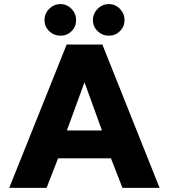

<svg xmlns="http://www.w3.org/2000/svg" viewBox="-20 -916 823 936"><path d="M197 -818Q197 -850 220 -873Q243 -896 275 -896Q306 -896 328.5 -873Q351 -850 351 -818Q351 -786 329 -764Q307 -742 275 -742Q243 -742 220 -764Q197 -786 197 -818ZM433 -818Q433 -850 456 -873Q479 -896 511 -896Q542 -896 564.5 -873Q587 -850 587 -818Q587 -786 564.5 -764Q542 -742 511 -742Q479 -742 456 -764Q433 -786 433 -818ZM305 -699H479L758 0H577L521 -144H263L207 0H25ZM477 -280 392 -515 306 -280Z"/></svg>

Font: Prompt
Style: Bold
Weight: 700
Designer: Katatrad Team
Foundry: CadsonDemak
Version: Version 1.000